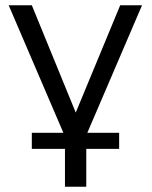

<svg xmlns="http://www.w3.org/2000/svg" viewBox="-20 -522 577 730"><path d="M227 188H308V44H433V-17H312L520 -502H437L268 -94L101 -502H13L221 -17H101V44H227Z"/></svg>

Font: Poppy and Pepper
Style: Regular
Weight: 400
Designer: Thy Ha
Foundry: Thy Ha
Version: Version 0.001;Glyphs 3.2 (3227)